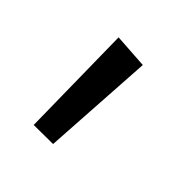

<svg xmlns="http://www.w3.org/2000/svg" viewBox="-81 -192 437 442"><g transform="rotate(30 137.5 29.0)"><path d="M48.8 157.2 109.4 172.9 197.3 -87.9 117.2 -115.2Z"/></g></svg>

Font: Sen-gleads
Style: Regular
Weight: 400
Designer: Kosal Sen, Philatype
Foundry: Philatype
Version: Version 1.004; ttfautohint (v1.8.3)